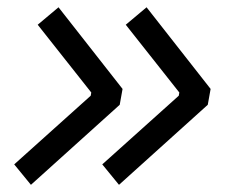

<svg xmlns="http://www.w3.org/2000/svg" viewBox="-20 -520 626 527"><path d="M64.9 -12.7 308.6 -232.4 316.4 -275.9 140.6 -500 83.5 -452.1 230.5 -266.1 229 -257.3 19 -68.8ZM306.6 -12.7 550.3 -232.4 558.1 -275.9 382.3 -500 325.2 -452.1 472.2 -266.1 470.7 -257.3 260.7 -68.8Z"/></svg>

Font: Cascadia Mono NF SemiLight
Style: Italic
Weight: 350
Italic angle: -10°
Monospace: yes
Designer: Aaron Bell
Foundry: Saja Typeworks
Version: Version 2404.023